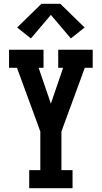

<svg xmlns="http://www.w3.org/2000/svg" viewBox="-20 -999 540 1019"><path d="M135 0V-96H194V-301L178 -345L70 -639H28V-735H211V-639H185L250 -449L315 -639H289V-735H472V-639H430L306 -301V-96H365V0ZM144 -795 71 -853 200 -979H300L429 -853L356 -795L250 -920Z"/></svg>

Font: Iosevka Gothic
Style: Bold
Weight: 700
Monospace: yes
Designer: Belleve Invis
Foundry: Belleve Invis
Version: Version 15.5.1; ttfautohint (v1.8.4)